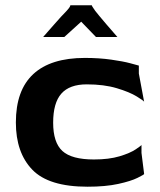

<svg xmlns="http://www.w3.org/2000/svg" viewBox="-20 -696 605 726"><path d="M515 -118 525 -38Q525 -36 500 -23.5Q475 -11 427 -0.5Q379 10 311 10Q164 10 102 -54.5Q40 -119 40 -233Q40 -355 106 -416Q172 -477 301 -477Q355 -477 400.5 -470.5Q446 -464 472 -457Q498 -450 505 -448V-418L525 -311Q525 -314 497.5 -331Q470 -348 421.5 -362.5Q373 -377 308 -377Q243 -377 212 -342Q181 -307 181 -232Q181 -157 216 -125Q251 -93 335 -93Q392 -93 432 -105Q472 -117 493.5 -131.5Q515 -146 515 -148ZM424 -556H343L287 -614L223 -556H143Q153 -567 183 -601.5Q213 -636 232 -655Q241 -665 243.5 -669.5Q246 -674 246 -676H327Q327 -675 329.5 -670.5Q332 -666 340 -655Q350 -642 381.5 -605Q413 -568 424 -556Z"/></svg>

Font: Red Rose Bold
Style: Regular
Weight: 700
Designer: jaikishan Patel
Version: Version 1.000